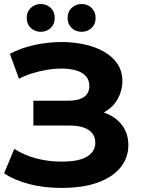

<svg xmlns="http://www.w3.org/2000/svg" viewBox="-25 -920 697 952"><path d="M280.4 11.8Q192.8 11.8 119.4 -7.4Q46 -26.7 -4.6 -60.5L45.7 -182Q92.7 -151.4 152.6 -135.1Q212.5 -118.7 280.6 -118.7Q366.7 -118.7 407.1 -143.9Q447.6 -169.1 447.6 -212.3Q447.6 -239.6 432.6 -258.8Q417.7 -277.9 389.5 -287.7Q361.4 -297.5 320.7 -297.5H140.4V-420.5H310.7Q364.6 -420.5 391.3 -439.1Q418 -457.8 418 -493.1Q418 -524.5 399.5 -543.8Q380.9 -563 350 -571.5Q319.1 -580 281.2 -580Q245.2 -580 206.3 -573.5Q167.4 -567 132 -555.6Q96.6 -544.2 69.2 -529.4L23.9 -653.2Q76.9 -681.4 144.2 -696.5Q211.4 -711.6 279.8 -711.6Q338.2 -711.6 392.1 -700.1Q446.1 -688.6 489 -664.7Q531.8 -640.8 556.8 -604.2Q581.8 -567.6 581.8 -517.4Q581.8 -471.4 559.7 -431.2Q537.6 -391 495.9 -365.9Q454.2 -340.8 395.3 -340.8L400.3 -376Q461 -376 508.7 -354.8Q556.4 -333.6 583.9 -294.3Q611.4 -255 611.4 -200.2Q611.4 -138.2 572.9 -90.2Q534.4 -42.2 460.8 -15.2Q387.1 11.8 280.4 11.8ZM379.6 -762.3Q350.7 -762.3 330.4 -781.1Q310.2 -800 310.2 -831Q310.2 -861.9 330.4 -881Q350.7 -900.1 379.6 -900.1Q408.6 -900.1 428.9 -881Q449.1 -861.9 449.1 -831Q449.1 -800 428.9 -781.1Q408.6 -762.3 379.6 -762.3ZM176.9 -762.3Q148 -762.3 127.7 -781.1Q107.5 -800 107.5 -831Q107.5 -861.9 127.7 -881Q148 -900.1 176.9 -900.1Q205.9 -900.1 226.2 -881Q246.4 -861.9 246.4 -831Q246.4 -800 226.2 -781.1Q205.9 -762.3 176.9 -762.3Z"/></svg>

Font: Montserrat Alternates Thin
Style: Regular
Weight: 100
Designer: Julieta Ulanovsky
Foundry: Julieta Ulanovsky
Version: Version 9.000